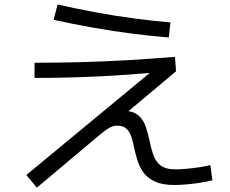

<svg xmlns="http://www.w3.org/2000/svg" viewBox="-20 -806 1040 869"><path d="M146.7 43.4 99.3 -14 697.3 -508.6 698.9 -479.6Q555.3 -466.3 416.8 -459.8Q278.3 -453.3 136.3 -453.3V-522Q245 -522 350 -524.8Q455 -527.7 559.7 -533.8Q664.3 -540 772 -548.7L776.7 -483.3L504.7 -255.3L470.7 -263.3Q477.7 -284.3 493.3 -294.5Q509 -304.7 534.7 -304.7Q581.7 -304.7 605.4 -284.5Q629 -264.3 639.4 -233.5Q649.7 -202.7 656.4 -170.7Q663.4 -136.4 673.4 -106.2Q683.3 -76 706.3 -57.7Q729.3 -39.4 775.3 -39.4Q793 -39.4 821.8 -41.9Q850.7 -44.4 881 -48.9Q911.3 -53.4 932 -58.7L941.3 10Q916.3 16.3 884.3 21.3Q852.3 26.3 821.8 28.8Q791.3 31.3 769.3 31.3Q715.3 31.3 682 16Q648.6 0.7 630.1 -24.3Q611.6 -49.3 602.6 -78.7Q593.6 -108 587.6 -135Q582 -164.3 574.3 -187.1Q566.6 -210 552.1 -223.6Q537.7 -237.3 509.3 -237.3Q498.3 -237.3 487.5 -233.4Q476.7 -229.6 462.2 -219.6Q447.7 -209.6 424 -189.6ZM744 -636.3Q665.3 -642.6 578 -653.8Q490.7 -665 400.7 -681Q310.7 -697 222.6 -716.3L240.7 -785.7Q325.3 -766.4 413.2 -750.2Q501 -734 587.3 -722.5Q673.7 -711 751.4 -704.4Z"/></svg>

Font: M PLUS 2 Thin
Style: Regular
Weight: 100
Designer: Coji Morishita
Foundry: UNDERFOREST DESIGN
Version: Version 1.001